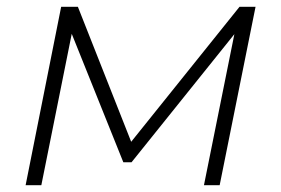

<svg xmlns="http://www.w3.org/2000/svg" viewBox="-20 -542 823 562"><path d="M728 -522 623 0H577L666 -442L365 -67H341L190 -443L101 0H55L159 -522H208L364 -127L681 -522Z"/></svg>

Font: Montserrat Alternates Light
Style: Italic
Weight: 300
Italic angle: -11.3°
Designer: Julieta Ulanovsky
Foundry: Julieta Ulanovsky
Version: Version 7.200